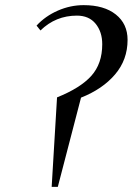

<svg xmlns="http://www.w3.org/2000/svg" viewBox="-20 -731 527 751"><path d="M123 -630.9Q157.2 -668 206.3 -689.5Q255.4 -710.9 307.1 -710.9Q387.2 -710.9 433.1 -674.3Q479 -637.7 479 -575.2Q479 -497.1 429.9 -439.7Q380.9 -382.3 296.9 -349.1L206.1 0H182.1L203.1 -350.1Q294.4 -386.7 337.2 -434.3Q379.9 -481.9 379.9 -558.1Q379.9 -606.4 354 -638.2Q328.1 -669.9 280.8 -669.9Q197.8 -669.9 138.2 -611.8Z"/></svg>

Font: Dihjauti
Style: Bold Italic
Weight: 700
Italic angle: -9°
Designer: T. Christopher White
Version: Version 3.0.0